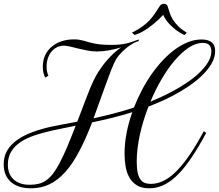

<svg xmlns="http://www.w3.org/2000/svg" viewBox="-20 -999 1183 1038"><path d="M224.6 -579.6Q218.3 -590.8 214.8 -605.5Q211.4 -620.1 211.4 -638.7Q211.4 -672.9 224.1 -700.2Q236.8 -727.5 259.5 -746.6Q282.2 -765.6 312.7 -775.9Q343.3 -786.1 379.4 -786.1Q397 -786.1 409.9 -783.9Q422.9 -781.7 434.6 -778.3Q446.3 -774.9 458.7 -771.2Q471.2 -767.6 487.8 -764.2Q504.4 -760.7 526.9 -758.5Q549.3 -756.3 581.5 -756.3Q606.4 -756.3 625 -758.1Q643.6 -759.8 660.2 -763.4Q676.8 -767.1 693.4 -772.7Q710 -778.3 730 -785.6V-776.9Q716.8 -773.9 700.9 -765.1Q685.1 -756.3 669.7 -744.4Q654.3 -732.4 640.6 -719Q627 -705.6 618.2 -693.8Q612.3 -686.5 606.9 -677.5Q601.6 -668.5 595 -653.8Q588.4 -639.2 579.6 -616.5Q570.8 -593.8 558.1 -559.1Q545.4 -524.4 527.6 -475.3Q509.8 -426.3 485.8 -359.4Q537.6 -370.6 592.5 -384.8Q647.5 -398.9 704.1 -417.5Q723.1 -466.3 747.6 -512.7Q772 -559.1 800.8 -599.9Q829.6 -640.6 862.1 -674.8Q894.5 -709 928.7 -733.6Q962.9 -758.3 998.5 -772Q1034.2 -785.6 1069.8 -785.6Q1090.3 -785.6 1104.2 -781Q1118.2 -776.4 1127 -768.1Q1135.7 -759.8 1139.4 -748.3Q1143.1 -736.8 1143.1 -722.7Q1143.1 -688 1123.3 -654.3Q1103.5 -620.6 1071 -589.6Q1038.6 -558.6 997.1 -530.8Q955.6 -502.9 912.1 -480.5Q880.4 -463.9 847.9 -449.7Q815.4 -435.5 782.7 -422.9Q768.1 -385.3 756.3 -347.2Q744.6 -309.1 736.3 -271.2Q728 -233.4 723.6 -196.8Q719.2 -160.2 719.2 -126Q719.2 -88.9 724.4 -65.4Q729.5 -42 739.5 -28.6Q749.5 -15.1 763.4 -10Q777.3 -4.9 794.9 -4.9Q861.8 -4.9 925.5 -65.4Q989.3 -126 1056.6 -244.6L1082 -289.6L1094.7 -280.3L1069.8 -235.4Q1032.7 -169.9 997.8 -121.8Q962.9 -73.7 928.5 -42.5Q894 -11.2 859.1 3.9Q824.2 19 786.6 19Q747.1 19 721.4 3.7Q695.8 -11.7 680.7 -37.4Q665.5 -63 659.4 -96.9Q653.3 -130.9 653.3 -167.5Q653.3 -221.7 664.1 -278.6Q674.8 -335.4 695.3 -392.6Q639.2 -375 584.5 -361.6Q529.8 -348.1 478 -337.4Q442.9 -246.1 407.2 -179Q371.6 -111.8 331.8 -67.9Q292 -23.9 246.8 -2.4Q201.7 19 147.9 19Q110.4 19 82.8 9.5Q55.2 0 36.6 -17.3Q18.1 -34.7 9 -58.3Q0 -82 0 -110.8Q0 -153.8 19.5 -186.3Q39.1 -218.8 73.5 -242.9Q107.9 -267.1 154.1 -284.2Q200.2 -301.3 253.9 -313.5Q282.2 -319.3 318.6 -326.2Q355 -333 397.9 -341.3Q413.6 -382.8 426 -415.3Q438.5 -447.8 448.2 -473.4Q458 -499 466.1 -518.8Q474.1 -538.6 481.7 -554.9Q489.3 -571.3 496.8 -585.2Q504.4 -599.1 513.2 -612.8Q522.5 -627.4 534.9 -644Q547.4 -660.6 562.7 -678Q578.1 -695.3 595.9 -711.9Q613.8 -728.5 634.3 -742.7Q601.1 -732.4 566.9 -726.6Q532.7 -720.7 504.9 -720.7Q479 -720.7 453.4 -725.6Q427.7 -730.5 404.1 -736.3Q380.4 -742.2 359.9 -747.1Q339.4 -752 324.2 -752Q305.7 -752 288.8 -743.9Q272 -735.8 259.3 -720.9Q246.6 -706.1 239.3 -685.3Q231.9 -664.6 231.9 -639.2Q231.9 -609.9 241.7 -589.4ZM141.1 0Q168 0 189.9 -5.6Q211.9 -11.2 231.2 -25.1Q250.5 -39.1 268.1 -62.3Q285.6 -85.4 304.2 -121.1Q322.8 -156.7 343.5 -205.6Q364.3 -254.4 389.2 -319.3Q352.5 -311.5 319.3 -305.2Q286.1 -298.8 256.8 -292Q209.5 -281.2 167 -267.1Q124.5 -252.9 92.3 -231.7Q60.1 -210.4 41.3 -180.7Q22.5 -150.9 22.5 -108.9Q22.5 -85.4 29.5 -65.4Q36.6 -45.4 51.3 -31Q65.9 -16.6 88.1 -8.3Q110.4 0 141.1 0ZM1075.7 -767.1Q1039.1 -767.1 1000.7 -741.7Q962.4 -716.3 925.3 -673.1Q888.2 -629.9 854.2 -572Q820.3 -514.2 793.5 -449.7Q821.3 -460.9 848.9 -473.6Q876.5 -486.3 903.3 -500.5Q944.8 -522 984.1 -547.9Q1023.4 -573.7 1054.2 -602.3Q1085 -630.9 1103.8 -661.1Q1122.6 -691.4 1122.6 -721.7Q1122.6 -742.7 1111.8 -754.9Q1101.1 -767.1 1075.7 -767.1ZM842.8 -964.8Q848.1 -973.1 854 -975.8Q859.9 -978.5 866.2 -978.5Q875 -978.5 879.6 -974.6Q884.3 -970.7 886.7 -963.9Q891.6 -946.8 897.5 -929.2Q903.3 -911.6 914.3 -893.6Q925.3 -875.5 943.1 -857.7Q960.9 -839.8 989.3 -822.3Q988.8 -821.8 987.1 -819.8Q985.4 -817.9 982.9 -815.4Q980.5 -812.5 977.5 -809.1Q953.6 -820.3 932.1 -836.4Q913.6 -850.1 894.3 -870.6Q875 -891.1 862.3 -918.9Q862.3 -918.9 856.2 -912.4Q850.1 -905.8 839.4 -895.5Q828.6 -885.3 814 -872.8Q799.3 -860.4 782.2 -848.1Q765.1 -835.9 746.1 -825.7Q727.1 -815.4 708 -810.1Q707.5 -810.1 705.3 -811.8Q703.1 -813.5 700.7 -815.9Q697.8 -818.4 693.4 -822.3Q726.6 -839.4 748.5 -855Q770.5 -870.6 786.6 -887.5Q802.7 -904.3 815.4 -923.1Q828.1 -941.9 842.8 -964.8Z"/></svg>

Font: Petit Formal Script
Style: Regular
Weight: 400
Version: Version 1.001; ttfautohint (v0.8) -G 200 -r 50